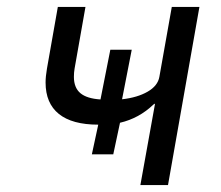

<svg xmlns="http://www.w3.org/2000/svg" viewBox="-20 -536 640 556"><path d="M429 -236 424.5 -233.5Q383 -193.5 327.5 -180.5L308 -89H246L264.5 -175Q189 -175 150.5 -206Q112 -237 112 -297Q112 -314.5 116 -337.5L147.5 -516H227.5L196 -337.5Q194 -326 194 -313.5Q194 -282 212.8 -266.2Q231.5 -250.5 271 -248L299.5 -392H361.5L333.5 -248.5Q378 -253.5 407.5 -270.5Q437 -287.5 441.5 -313.5L477.5 -516H557.5L466.5 0H386.5Z"/></svg>

Font: JuliaMono MediumItalic
Style: Regular
Weight: 500
Italic angle: -9°
Monospace: yes
Designer: cormullion
Foundry: corm
Version: Version 0.049; ttfautohint (v1.8.4)